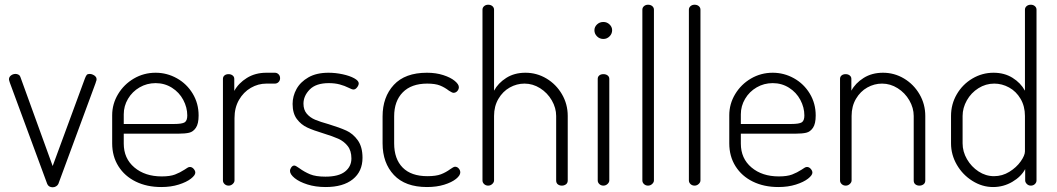

<svg xmlns="http://www.w3.org/2000/svg" viewBox="-20 -786 4475 813"><path d="M18 -450Q18 -460 26.5 -466.5Q35 -473 46 -473Q52 -473 58 -470Q64 -467 66 -461L203 -83L340 -455Q344 -465 347.5 -469Q351 -473 360 -473Q366 -473 373 -470Q380 -467 384.5 -462Q389 -457 389 -451Q389 -445 386 -439L385 -435L227 -7Q224 -1 217.5 3Q211 7 203 7Q195 7 189 3.5Q183 0 180 -7L22 -435Q18 -447 18 -450Z M821 -297Q821 -262 809.5 -245Q798 -228 781 -224Q764 -220 736 -220H504V-178Q504 -115 549 -77Q594 -39 665 -39Q700 -39 721 -47Q742 -55 762 -68Q768 -72 773.5 -75.5Q779 -79 784 -79Q793 -79 800 -71Q807 -63 807 -55Q807 -44 788.5 -29.5Q770 -15 737 -4.5Q704 6 663 6Q602 6 555 -17Q508 -40 481.5 -82Q455 -124 455 -179V-298Q455 -346 480 -387.5Q505 -429 547 -453.5Q589 -478 639 -478Q687 -478 729 -454.5Q771 -431 796 -389.5Q821 -348 821 -297ZM773 -297Q773 -331 756 -363Q739 -395 708 -414.5Q677 -434 639 -434Q602 -434 571 -416Q540 -398 522 -367.5Q504 -337 504 -302V-261H717Q751 -261 762 -268Q773 -275 773 -297Z M973 -286V-22Q973 -14 965.5 -7Q958 0 948 0Q938 0 931 -6.5Q924 -13 924 -22V-452Q924 -461 930.5 -466.5Q937 -472 948 -472Q958 -472 965 -466.5Q972 -461 972 -452V-401Q990 -434 1025.5 -456Q1061 -478 1108 -478H1144Q1153 -478 1159.5 -471.5Q1166 -465 1166 -455Q1166 -445 1159.5 -438.5Q1153 -432 1144 -432H1108Q1073 -432 1042 -414Q1011 -396 992 -363Q973 -330 973 -286Z M1468 -115Q1468 -148 1452 -168Q1436 -188 1412.5 -198.5Q1389 -209 1350 -221Q1307 -234 1281 -246Q1255 -258 1237 -282Q1219 -306 1219 -346Q1219 -379 1235.5 -409Q1252 -439 1286 -458.5Q1320 -478 1371 -478Q1401 -478 1431 -471.5Q1461 -465 1480 -454.5Q1499 -444 1499 -433Q1499 -425 1492 -416Q1485 -407 1477 -407Q1473 -407 1468 -409Q1463 -411 1457 -414Q1439 -423 1418.5 -428.5Q1398 -434 1372 -434Q1318 -434 1291.5 -407Q1265 -380 1265 -347Q1265 -321 1279 -304.5Q1293 -288 1314.5 -279Q1336 -270 1372 -260Q1418 -246 1446.5 -233Q1475 -220 1495 -192Q1515 -164 1515 -118Q1515 -60 1474 -27Q1433 6 1359 6Q1316 6 1281.5 -5Q1247 -16 1227.5 -32Q1208 -48 1208 -62Q1208 -70 1213.5 -77.5Q1219 -85 1226 -85Q1230 -85 1235.5 -81.5Q1241 -78 1247 -74Q1269 -58 1293 -48Q1317 -38 1358 -38Q1414 -38 1441 -59.5Q1468 -81 1468 -115Z M1600 -179V-293Q1600 -375 1647.5 -426.5Q1695 -478 1788 -478Q1826 -478 1857 -468Q1888 -458 1905.5 -443.5Q1923 -429 1923 -417Q1923 -408 1916.5 -400.5Q1910 -393 1900 -393Q1895 -393 1881 -402Q1863 -416 1843 -424Q1823 -432 1789 -432Q1722 -432 1685.5 -395Q1649 -358 1649 -293V-179Q1649 -113 1685 -76.5Q1721 -40 1790 -40Q1826 -40 1847 -48Q1868 -56 1887 -70Q1893 -74 1898 -77Q1903 -80 1907 -80Q1916 -80 1922.5 -72.5Q1929 -65 1929 -56Q1929 -43 1911 -28.5Q1893 -14 1861 -4Q1829 6 1788 6Q1696 6 1648 -45Q1600 -96 1600 -179Z M2047 0Q2037 0 2030 -6.5Q2023 -13 2023 -22V-745Q2023 -754 2030 -760Q2037 -766 2047 -766Q2058 -766 2065 -760Q2072 -754 2072 -745V-402Q2089 -434 2123.5 -456Q2158 -478 2205 -478Q2253 -478 2294 -453.5Q2335 -429 2359.5 -387Q2384 -345 2384 -295V-22Q2384 -11 2376.5 -5.5Q2369 0 2359 0Q2349 0 2342 -5.5Q2335 -11 2335 -22V-295Q2335 -329 2316.5 -361Q2298 -393 2267 -412.5Q2236 -432 2201 -432Q2168 -432 2138.5 -415.5Q2109 -399 2090.5 -367.5Q2072 -336 2072 -295V-22Q2072 -14 2064.5 -7Q2057 0 2047 0Z M2560 -452V-22Q2560 -14 2552.5 -7Q2545 0 2535 0Q2525 0 2518 -6.5Q2511 -13 2511 -22V-452Q2511 -461 2517.5 -466.5Q2524 -472 2535 -472Q2546 -472 2553 -466.5Q2560 -461 2560 -452ZM2572 -658Q2572 -643 2561 -632Q2550 -621 2535 -621Q2519 -621 2508 -632Q2497 -643 2497 -658Q2497 -672 2508 -682.5Q2519 -693 2535 -693Q2550 -693 2561 -682.5Q2572 -672 2572 -658Z M2749 -745V-22Q2749 -14 2741.5 -7Q2734 0 2724 0Q2714 0 2707 -6.5Q2700 -13 2700 -22V-745Q2700 -754 2707 -760Q2714 -766 2724 -766Q2735 -766 2742 -760Q2749 -754 2749 -745Z M2946 -745V-22Q2946 -14 2938.5 -7Q2931 0 2921 0Q2911 0 2904 -6.5Q2897 -13 2897 -22V-745Q2897 -754 2904 -760Q2911 -766 2921 -766Q2932 -766 2939 -760Q2946 -754 2946 -745Z M3434 -297Q3434 -262 3422.5 -245Q3411 -228 3394 -224Q3377 -220 3349 -220H3117V-178Q3117 -115 3162 -77Q3207 -39 3278 -39Q3313 -39 3334 -47Q3355 -55 3375 -68Q3381 -72 3386.5 -75.5Q3392 -79 3397 -79Q3406 -79 3413 -71Q3420 -63 3420 -55Q3420 -44 3401.5 -29.5Q3383 -15 3350 -4.5Q3317 6 3276 6Q3215 6 3168 -17Q3121 -40 3094.5 -82Q3068 -124 3068 -179V-298Q3068 -346 3093 -387.5Q3118 -429 3160 -453.5Q3202 -478 3252 -478Q3300 -478 3342 -454.5Q3384 -431 3409 -389.5Q3434 -348 3434 -297ZM3386 -297Q3386 -331 3369 -363Q3352 -395 3321 -414.5Q3290 -434 3252 -434Q3215 -434 3184 -416Q3153 -398 3135 -367.5Q3117 -337 3117 -302V-261H3330Q3364 -261 3375 -268Q3386 -275 3386 -297Z M3561 0Q3551 0 3544 -6.5Q3537 -13 3537 -22V-452Q3537 -461 3543.5 -466.5Q3550 -472 3561 -472Q3571 -472 3578 -466.5Q3585 -461 3585 -452V-402Q3602 -434 3637 -456Q3672 -478 3719 -478Q3767 -478 3808 -453.5Q3849 -429 3873.5 -387Q3898 -345 3898 -295V-22Q3898 -11 3890.5 -5.5Q3883 0 3873 0Q3863 0 3856 -5.5Q3849 -11 3849 -22V-295Q3849 -329 3830.5 -361Q3812 -393 3781 -412.5Q3750 -432 3715 -432Q3682 -432 3652.5 -415.5Q3623 -399 3604.5 -367.5Q3586 -336 3586 -295V-22Q3586 -14 3578.5 -7Q3571 0 3561 0Z M4369 -745V-22Q4369 -13 4362 -6.5Q4355 0 4345 0Q4335 0 4328 -7Q4321 -14 4321 -22V-70Q4304 -38 4266.5 -16Q4229 6 4185 6Q4139 6 4097.5 -20Q4056 -46 4031.5 -88.5Q4007 -131 4007 -179V-295Q4007 -345 4031.5 -387Q4056 -429 4097.5 -453.5Q4139 -478 4187 -478Q4233 -478 4267.5 -456.5Q4302 -435 4320 -402V-745Q4320 -754 4327 -760Q4334 -766 4345 -766Q4355 -766 4362 -760Q4369 -754 4369 -745ZM4189 -40Q4224 -40 4254 -58.5Q4284 -77 4302 -102.5Q4320 -128 4320 -145V-295Q4320 -336 4301.5 -367.5Q4283 -399 4253 -415.5Q4223 -432 4190 -432Q4154 -432 4123 -412.5Q4092 -393 4074 -361Q4056 -329 4056 -295V-179Q4056 -144 4074.5 -112Q4093 -80 4123.5 -60Q4154 -40 4189 -40Z"/></svg>

Font: Dosis
Style: Regular
Weight: 400
Designer: Edgar Tolentino, Pablo Impallari, Igino Marini
Foundry: Edgar Tolentino, Pablo Impallari, Igino Marini
Version: Version 1.007;Glyphs 3.1.1 (3134)